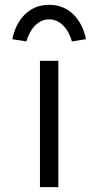

<svg xmlns="http://www.w3.org/2000/svg" viewBox="-20 -773 407 793"><path d="M145 0V-522H221V0ZM89 -602 31 -611Q44 -676 84 -714.5Q124 -753 183 -753Q242 -753 282 -714.5Q322 -676 335 -611L277 -602Q265 -644 240 -668.5Q215 -693 183 -693Q151 -693 126 -668.5Q101 -644 89 -602Z"/></svg>

Font: Lexend Giga Light
Style: Regular
Weight: 300
Version: Version 1.007